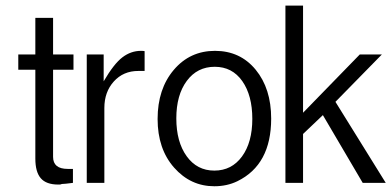

<svg xmlns="http://www.w3.org/2000/svg" viewBox="-20 -645 1368 671"><path d="M234.9 -5.9Q205.1 -2 196.3 -2Q190.4 0 189.9 0Q189.9 0 183.6 0Q141.6 0 122.6 -22Q103.5 -43.9 103.5 -90.8V-401.4H43.9V-454.6H103.5V-582.5H165.5V-454.6H236.8V-401.4H165.5V-96.7Q165.5 -54.7 216.8 -54.7H234.9Z M462.9 -397Q411.1 -397 377.9 -360.4Q344.7 -323.7 344.7 -267.6V-5.9H283.2V-454.6H342.3V-360.8Q377.9 -421.9 407.7 -444.6Q437.5 -467.3 472.7 -467.3Q481.9 -467.3 485.4 -466.3V-397Z M730.5 -411.6Q669.4 -411.6 632.8 -362.3Q596.2 -313 596.2 -231.2Q596.2 -149.4 632.3 -99.1Q668.5 -48.8 729 -48.8Q789.6 -48.8 825.7 -98.1Q861.8 -147.5 861.8 -229.5Q861.8 -311.5 826.7 -361.6Q791.5 -411.6 730.5 -411.6ZM729 5.9Q646 5.9 588.4 -59.3Q530.8 -124.5 530.8 -229.2Q530.8 -334 587.2 -400.6Q643.6 -467.3 731.4 -467.3Q819.3 -467.3 873.5 -401.4Q927.7 -335.4 927.7 -230.5Q927.7 -69.3 809.6 -11.7Q773.4 5.9 729 5.9Z M1247.6 -5.9 1108.4 -242.7 1039.1 -176.8V-5.9H977.5V-625.5H1039.1V-251L1237.3 -454.6H1314.5L1152.3 -289.1L1328.1 -5.9Z"/></svg>

Font: RIT Meera New
Style: Regular
Weight: 400
Designer: Hussain K H
Foundry: RIT
Version: 1.6.2